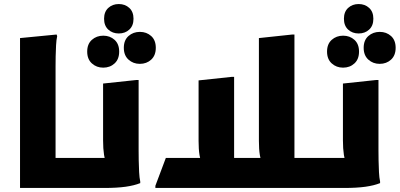

<svg xmlns="http://www.w3.org/2000/svg" viewBox="-20 -931 1980 951"><path d="M221.7 0V-148.7H385V-20L365 0ZM79.2 -742.4 260.4 -760 263.2 -752Q259.2 -734 257.7 -707Q256.2 -680 255.7 -652Q255.2 -624 255.2 -604V0H79.2Z M365 0V-128.7L385 -148.7H570.2L511.7 -122.1Q500 -134 495.3 -164.1Q490.6 -194.1 490.6 -235.6V-517.2L655.8 -534.8H666.6V-186Q666.6 -166 667.1 -136.5Q667.6 -107 669.1 -78.5Q670.6 -50 674.6 -32V-24Q644.6 -12 601.9 -6Q559.2 0 496.2 0ZM568.4 -765.2Q537.4 -765.2 516.4 -784.4Q495.5 -803.6 495.5 -838.1Q495.5 -872.6 516.4 -891.8Q537.4 -911 568.4 -911Q599.5 -911 620.4 -891.8Q641.3 -872.6 641.3 -838.1Q641.3 -803.6 620.4 -784.4Q599.5 -765.2 568.4 -765.2ZM672.5 -614.7Q639.7 -614.7 616.5 -635.7Q593.3 -656.6 593.3 -694.3Q593.3 -731.9 616.5 -752.5Q639.7 -773.1 672.9 -773.1Q706 -773.1 728.9 -752.5Q751.7 -731.9 751.7 -694.3Q751.7 -656.6 729 -635.7Q706.2 -614.7 672.5 -614.7ZM491.1 -595.9Q458.3 -595.9 435.1 -616.9Q411.9 -637.8 411.9 -675.5Q411.9 -713.1 435.1 -733.7Q458.3 -754.3 491.5 -754.3Q524.6 -754.3 547.5 -733.7Q570.3 -713.1 570.3 -675.5Q570.3 -637.8 547.6 -616.9Q524.8 -595.9 491.1 -595.9Z M1372.2 -148.7H1573V-20L1553 0H749.6V-10.8L801.4 -148.7H1040.5L984.7 -122.1Q973 -134 968.3 -162.7Q963.6 -191.3 963.6 -232.8V-532.8L1128.8 -550.4H1139.6V-75.6L1072.5 -148.7H1338.4L1283.5 -122.1Q1271.8 -134 1267.1 -162.7Q1262.4 -191.3 1262.4 -232.8V-742.4L1427.6 -760H1438.4V-75.6Z M1553 0V-128.7L1573 -148.7H1758.2L1699.7 -122.1Q1688 -134 1683.3 -164.1Q1678.6 -194.1 1678.6 -235.6V-517.2L1843.8 -534.8H1854.6V-186Q1854.6 -166 1855.1 -136.5Q1855.6 -107 1857.1 -78.5Q1858.6 -50 1862.6 -32V-24Q1832.6 -12 1789.9 -6Q1747.2 0 1684.2 0ZM1756.4 -765.2Q1725.4 -765.2 1704.4 -784.4Q1683.5 -803.6 1683.5 -838.1Q1683.5 -872.6 1704.4 -891.8Q1725.4 -911 1756.4 -911Q1787.5 -911 1808.4 -891.8Q1829.3 -872.6 1829.3 -838.1Q1829.3 -803.6 1808.4 -784.4Q1787.5 -765.2 1756.4 -765.2ZM1860.5 -614.7Q1827.7 -614.7 1804.5 -635.7Q1781.3 -656.6 1781.3 -694.3Q1781.3 -731.9 1804.5 -752.5Q1827.7 -773.1 1860.9 -773.1Q1894 -773.1 1916.9 -752.5Q1939.7 -731.9 1939.7 -694.3Q1939.7 -656.6 1917 -635.7Q1894.2 -614.7 1860.5 -614.7ZM1679.1 -595.9Q1646.3 -595.9 1623.1 -616.9Q1599.9 -637.8 1599.9 -675.5Q1599.9 -713.1 1623.1 -733.7Q1646.3 -754.3 1679.5 -754.3Q1712.6 -754.3 1735.5 -733.7Q1758.3 -713.1 1758.3 -675.5Q1758.3 -637.8 1735.6 -616.9Q1712.8 -595.9 1679.1 -595.9Z"/></svg>

Font: Kufam
Style: Regular
Weight: 400
Designer: Wael Morcos, Artur Schmal
Foundry: Original Type
Version: Version 1.301; ttfautohint (v1.8.3)